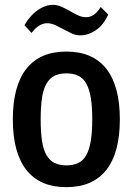

<svg xmlns="http://www.w3.org/2000/svg" viewBox="-20 -763 549 793"><path d="M254 10Q145 10 89 -61Q33 -132 33 -270Q33 -408 89 -479Q145 -550 254 -550Q363 -550 419 -479Q475 -408 475 -270Q475 -132 419 -61Q363 10 254 10ZM254 -80Q283 -80 303.5 -90Q324 -100 336.5 -122.5Q349 -145 355 -181Q361 -217 361 -270Q361 -323 355 -359Q349 -395 336.5 -417.5Q324 -440 303.5 -450Q283 -460 254 -460Q225 -460 205 -450Q185 -440 172 -417.5Q159 -395 153.5 -359Q148 -323 148 -270Q148 -217 153.5 -181Q159 -145 172 -122.5Q185 -100 205 -90Q225 -80 254 -80ZM81 -659Q104 -699 135.5 -721Q167 -743 198 -743Q217 -743 234.5 -735Q252 -727 268.5 -717.5Q285 -708 301.5 -700Q318 -692 336 -692Q370 -692 396 -734L427 -703Q407 -659 375.5 -638Q344 -617 312 -617Q293 -617 276 -625Q259 -633 242.5 -642Q226 -651 209 -659Q192 -667 174 -667Q141 -667 110 -627Z"/></svg>

Font: Encode Sans Compressed
Style: SemiBold
Weight: 600
Designer: Pablo Impallari, Andres Torresi
Foundry: Pablo Impallari, Andres Torresi
Version: Version 1.000; ttfautohint (v1.00) -l 8 -r 50 -G 200 -x 14 -